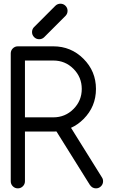

<svg xmlns="http://www.w3.org/2000/svg" viewBox="-20 -1036 626 1056"><path d="M117.2 -703.1V-390.6H273.4Q338.4 -390.6 384 -436.3Q429.7 -481.9 429.7 -546.9Q429.7 -611.8 384 -657.5Q338.4 -703.1 273.4 -703.1ZM78.1 -781.2H273.4Q370.6 -781.2 439.2 -712.6Q507.8 -644 507.8 -546.9Q507.8 -449.7 439.5 -381.3Q407.7 -349.6 370.6 -333L540.5 -60.5Q546.9 -51.3 546.9 -39.1Q546.9 -22.9 535.4 -11.5Q523.9 0 507.8 0Q486.8 0 473.6 -20L290.5 -313Q282.2 -312.5 273.4 -312.5H117.2V-39.1Q117.2 -22.9 105.7 -11.5Q94.2 0 78.1 0Q62 0 50.5 -11.5Q39.1 -22.9 39.1 -39.1V-742.2Q39.1 -758.3 50.5 -769.8Q62 -781.2 78.1 -781.2ZM340.8 -949.2 222.2 -830.6Q210.9 -820.3 195.3 -820.3Q179.2 -820.3 167.7 -831.8Q156.2 -843.3 156.2 -859.4Q156.2 -874.5 166 -885.7L284.7 -1004.4Q296.4 -1015.6 312.5 -1015.6Q328.6 -1015.6 340.1 -1004.2Q351.6 -992.7 351.6 -976.6Q351.6 -960.9 340.8 -949.2Z"/></svg>

Font: Comfortaa
Style: Regular
Weight: 400
Designer: Johan Aakerlund - aajohan
Foundry: Johan Aakerlund
Version: Version 2.004 2013